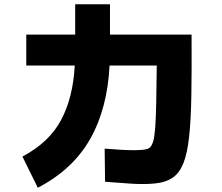

<svg xmlns="http://www.w3.org/2000/svg" viewBox="-20 -820 1040 899"><path d="M157 59 85 -87Q210 -153 266 -258Q322 -363 330 -513H103V-658H332V-800H495V-658H877Q878 -492 876 -374.5Q874 -257 865.5 -179.5Q857 -102 839 -56.5Q821 -11 790 11Q755 35 701 39.5Q647 44 587 39.5Q527 35 472 31L470 -124Q489 -123 520 -120.5Q551 -118 583.5 -117Q616 -116 642 -118Q668 -120 679 -127Q691 -136 697.5 -159Q704 -182 707 -225.5Q710 -269 711.5 -339.5Q713 -410 714 -513H493Q483 -312 402 -169Q321 -26 157 59Z"/></svg>

Font: Murecho ExtraBold
Style: Regular
Weight: 800
Designer: Neil Summerour
Foundry: Positype
Version: Version 1.010; ttfautohint (v1.8.3)